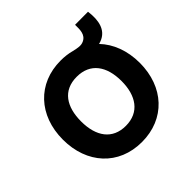

<svg xmlns="http://www.w3.org/2000/svg" viewBox="-166 -782 950 950"><g transform="rotate(-45 309.0 -307.5)"><path d="M525 -487C569.5 -509 585 -557.5 575.5 -630L484.5 -629.5C485 -594.5 486 -559 452 -543.5C434 -535 414 -538.5 384.5 -545.5C361 -552 335.5 -555 308.5 -555C149 -555 40 -439.5 40 -270C40 -103 146 15 308.5 15C470 15 578 -101.5 578 -270C578 -355.5 550 -428 501.5 -478.5C509.5 -480.5 517.5 -483.5 525 -487ZM308.5 -98C215.5 -98 167.5 -165 167.5 -270C167.5 -372 211.5 -442 308.5 -442C403 -442 450.5 -374.5 450.5 -270C450.5 -168.5 404 -98 308.5 -98Z"/></g></svg>

Font: Hauora
Style: Bold
Weight: 700
Designer: Wayne Shih
Foundry: WCYS
Version: Version 1.001;hotconv 1.0.109;makeotfexe 2.5.65596